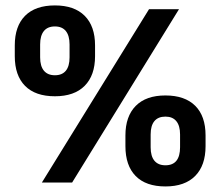

<svg xmlns="http://www.w3.org/2000/svg" viewBox="-20 -673 813 708"><path d="M246 0H134.5L529.5 -639H640ZM590 14.5Q518 14.5 480.2 -24Q442.5 -62.5 442.5 -134V-173.5Q442.5 -244 480.5 -282.5Q518.5 -321 590 -321Q661.5 -321 699.8 -283Q738 -245 738 -173.5V-134Q738 -63 699.8 -24.2Q661.5 14.5 590 14.5ZM590 -63.5Q617 -63.5 630.5 -80.2Q644 -97 644 -130V-177Q644 -209.5 630.2 -226.2Q616.5 -243 590 -243Q563 -243 549.2 -226.2Q535.5 -209.5 535.5 -177V-130Q535.5 -97 549.5 -80.2Q563.5 -63.5 590 -63.5ZM182.5 -318Q110.5 -318 72.5 -356.2Q34.5 -394.5 34.5 -466V-505.5Q34.5 -576.5 72.5 -614.8Q110.5 -653 182.5 -653Q254 -653 292.2 -614.8Q330.5 -576.5 330.5 -505.5V-466Q330.5 -395 292.2 -356.5Q254 -318 182.5 -318ZM182.5 -395.5Q209 -395.5 222.8 -412.2Q236.5 -429 236.5 -461.5V-509Q236.5 -541.5 222.8 -558.5Q209 -575.5 182.5 -575.5Q155.5 -575.5 141.8 -558.5Q128 -541.5 128 -509V-461.5Q128 -429 142 -412.2Q156 -395.5 182.5 -395.5Z"/></svg>

Font: Anek Malayalam SemiBold
Style: Regular
Weight: 600
Version: Version 1.003